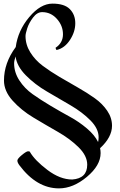

<svg xmlns="http://www.w3.org/2000/svg" viewBox="-20 -920 664 1061"><path d="M58 -570Q58 -520 87 -475.5Q116 -431 160.5 -399.5Q205 -368 260.5 -335Q316 -302 366.5 -274.5Q417 -247 460.5 -210Q504 -173 522 -135Q525 -147 525 -161Q525 -209 480 -254.5Q435 -300 370 -338Q305 -376 239 -414.5Q173 -453 123 -503.5Q73 -554 66 -608Q58 -584 58 -570ZM2 -475Q2 -572 67 -660Q79 -751 141.5 -825.5Q204 -900 270 -900Q336 -900 366 -869.5Q396 -839 396 -791.5Q396 -744 366.5 -699Q337 -654 294 -644Q289 -644 287 -656Q328 -683 328 -730.5Q328 -778 294.5 -815.5Q261 -853 213 -853Q185 -853 162.5 -823Q140 -793 130.5 -763.5Q121 -734 121 -721Q121 -673 147.5 -630.5Q174 -588 216 -556.5Q258 -525 309 -495Q360 -465 411 -436Q462 -407 504 -377Q546 -347 572.5 -308Q599 -269 599 -225Q599 -162 533 -101Q536 -88 536 -74Q536 -6 460 57.5Q384 121 306 121Q183 121 87 -7Q76 -22 76 -32.5Q76 -43 101 -63.5Q126 -84 135 -84Q144 -84 145 -81Q172 -34 242 19Q312 72 379 72Q462 66 462 -10Q462 -59 414.5 -106Q367 -153 299.5 -191.5Q232 -230 164.5 -270.5Q97 -311 49.5 -364Q2 -417 2 -475Z"/></svg>

Font: Mr Bedfort
Style: Regular
Weight: 400
Designer: Alejandro Paul
Foundry: Alejandro Paul
Version: Version 1.000